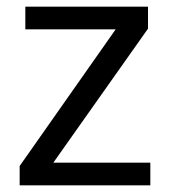

<svg xmlns="http://www.w3.org/2000/svg" viewBox="-20 -556 510 576"><path d="M431 0H39V-58L327 -468H56V-536H424V-470L140 -68H431Z"/></svg>

Font: Noto Sans Kannada
Style: Regular
Weight: 400
Designer: Jelle Bosma - Monotype Design Team
Foundry: Monotype Imaging Inc.
Version: Version 2.003